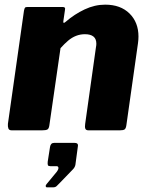

<svg xmlns="http://www.w3.org/2000/svg" viewBox="-20 -560 640 825"><path d="M30 0Q19 0 16 -8Q13 -16 14 -28L83 -514Q85 -524 87.5 -527Q90 -530 99 -530H249Q255 -530 258 -527.5Q261 -525 259 -516L252 -468Q251 -456 263 -467Q300 -499 343.5 -519.5Q387 -540 432 -540Q498 -540 536.5 -502Q575 -464 575 -403Q575 -396 574.5 -389.5Q574 -383 573 -375L523 -22Q521 -8 515.5 -4Q510 0 495 0H360Q349 0 346.5 -7.5Q344 -15 346 -28L392 -355Q393 -360 393.5 -364.5Q394 -369 394 -372Q394 -393 381.5 -403Q369 -413 345 -413Q325 -413 307 -406Q289 -399 273 -385.5Q257 -372 240 -353L192 -21Q190 -7 183.5 -3.5Q177 0 161 0H30ZM182 245Q177 245 176.5 240Q176 235 181 230L224 178Q232 167 231 160.5Q230 154 223 154H196Q188 154 186 150Q184 146 185 135L195 71Q198 54 212 54H301Q316 54 315 66L304 148Q302 159 293 168L236 227Q229 234 223.5 239.5Q218 245 208 245H182Z"/></svg>

Font: Libre Franklin Thin ExtraBold
Style: Italic
Weight: 800
Italic angle: -8°
Version: Version 2.000